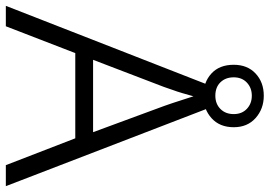

<svg xmlns="http://www.w3.org/2000/svg" viewBox="-153 -771 924 658"><g transform="rotate(90 309.0 -442.0)"><path d="M546 0 454 -238H162L70 0H0L280 -717H342L618 0ZM343 -543Q340 -552 333.5 -570.5Q327 -589 321 -609Q315 -629 310 -643Q305 -625 299.5 -606Q294 -587 288 -571Q282 -555 278 -542L185 -299H433ZM308 -677Q262 -677 232 -704.5Q202 -732 202 -781Q202 -828 232 -856Q262 -884 308 -884Q353 -884 384.5 -856Q416 -828 416 -781Q416 -733 385 -705Q354 -677 308 -677ZM308 -718Q336 -718 353.5 -735.5Q371 -753 371 -781Q371 -809 353 -826Q335 -843 308 -843Q281 -843 263 -826Q245 -809 245 -781Q245 -753 262 -735.5Q279 -718 308 -718Z"/></g></svg>

Font: Noto Sans Syriac Eastern Light
Style: Regular
Weight: 300
Designer: Patrick Giasson and the Monotype Design Team
Foundry: Monotype Imaging Inc.
Version: Version 3.001